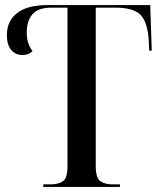

<svg xmlns="http://www.w3.org/2000/svg" viewBox="-20 -734 631 754"><path d="M150 0V-10H179Q210 -10 227.5 -22.5Q245 -35 245 -80V-704H183Q129 -704 107 -677.5Q85 -651 85 -607Q85 -581 91.5 -563.5Q98 -546 108 -533Q91 -518 69 -518Q40 -518 23.5 -538.5Q7 -559 7 -596Q7 -652 47.5 -683Q88 -714 165 -714H570L576 -535H566L564 -578Q559 -649 531 -676.5Q503 -704 433 -704H356V-82Q356 -36 373.5 -23Q391 -10 422 -10H451V0Z"/></svg>

Font: Noto Serif Display SemiCondensed Medium
Style: Regular
Weight: 500
Width: 4
Designer: Monotype Design Team
Foundry: Monotype Imaging Inc.
Version: Version 2.009